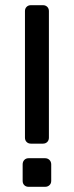

<svg xmlns="http://www.w3.org/2000/svg" viewBox="-20 -720 285 740"><path d="M99.1 -166.4Q88.9 -166.4 82.6 -172.8Q76.2 -179.2 76.2 -189.4V-677.1Q76.2 -687.3 82.6 -693.6Q88.9 -700 99.1 -700H145.6Q155.7 -700 162.1 -693.6Q168.5 -687.3 168.5 -677.1V-189.4Q168.5 -179.2 162.1 -172.8Q155.7 -166.4 145.6 -166.4ZM90.2 0Q80 0 73.6 -6.4Q67.3 -12.7 67.3 -22.9V-86.4Q67.3 -96.6 73.6 -103.4Q80 -110.2 90.2 -110.2H153.7Q163.9 -110.2 170.7 -103.4Q177.4 -96.6 177.4 -86.4V-22.9Q177.4 -12.7 170.7 -6.4Q163.9 0 153.7 0Z"/></svg>

Font: Rubik Light
Style: Regular
Weight: 300
Designer: Hubert and Fischer
Foundry: Hubert and Fischer
Version: Version 2.300;gftools[0.9.30]